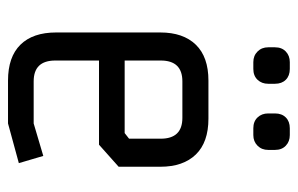

<svg xmlns="http://www.w3.org/2000/svg" viewBox="-152 -591 743 479"><g transform="rotate(90 219.5 -351.5)"><path d="M181 0Q122 0 91.5 -31Q61 -62 61 -120V-380Q61 -437 91.5 -468.5Q122 -500 181 -500H276Q335 -500 365.5 -468.5Q396 -437 396 -380V-276L341 -227H131V-118Q131 -64 183 -64H288L369 -88L387 -27L288 0ZM131 -381V-291H312L326 -302V-381Q326 -435 274 -435H183Q131 -435 131 -381ZM152 -612H135Q119 -612 108.5 -622.5Q98 -633 98 -649V-666Q98 -683 108.5 -693Q119 -703 135 -703H152Q169 -703 179 -693Q189 -683 189 -666V-649Q189 -633 179 -622.5Q169 -612 152 -612ZM317 -612H300Q283 -612 273 -622.5Q263 -633 263 -649V-666Q263 -683 273 -693Q283 -703 300 -703H317Q333 -703 343.5 -693Q354 -683 354 -666V-649Q354 -633 343.5 -622.5Q333 -612 317 -612Z"/></g></svg>

Font: Strong
Style: Regular
Weight: 400
Designer: Roman Shchyukin (Gaslight Type Foundry)
Foundry: Cyreal (www.cyreal.org)
Version: Version 1.001